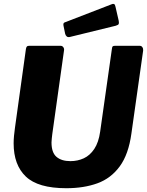

<svg xmlns="http://www.w3.org/2000/svg" viewBox="-20 -984 776 1014"><path d="M674 -279Q659 -169 612.5 -105.5Q566 -42 494.5 -16Q423 10 330 10Q181 10 116.5 -51.5Q52 -113 52 -227Q52 -246 54 -267Q56 -288 59 -309L117 -726Q119 -736 122.5 -739Q126 -742 133 -742H301Q309 -742 314.5 -734.5Q320 -727 318 -717L256 -275Q255 -263 253.5 -252.5Q252 -242 252 -232Q252 -178 278.5 -155.5Q305 -133 352 -133Q390 -133 422.5 -148Q455 -163 478 -197.5Q501 -232 509 -289L571 -726Q572 -736 575 -739Q578 -742 586 -742H719Q727 -742 732 -734.5Q737 -727 736 -717L674 -279ZM607 -874Q609 -863 607 -857.5Q605 -852 591 -848L350 -789Q339 -786 332.5 -791.5Q326 -797 324 -806L316 -845Q312 -861 320 -865L571 -962Q577 -965 582.5 -962.5Q588 -960 590 -948Z"/></svg>

Font: Libre Franklin Thin ExtraBold
Style: Italic
Weight: 800
Italic angle: -8°
Version: Version 2.000